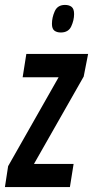

<svg xmlns="http://www.w3.org/2000/svg" viewBox="-41 -760 378 780"><path d="M-21 0 -8 -85 197 -446H51L66 -541H317L299 -449L97 -94H258L243 0ZM206 -628Q190 -628 180 -635.5Q170 -643 170 -663Q170 -689 181.5 -714.5Q193 -740 223 -740Q240 -740 250 -732Q260 -724 260 -703Q260 -678 248.5 -653Q237 -628 206 -628Z"/></svg>

Font: Georama Extra Condensed SemiBold
Style: Italic
Weight: 600
Width: 2
Italic angle: -9°
Designer: Jean-Baptiste Levee
Foundry: Production Type
Version: Version 1.000